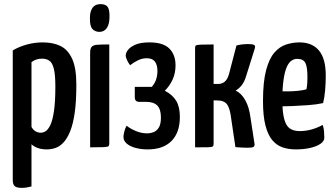

<svg xmlns="http://www.w3.org/2000/svg" viewBox="-20 -716 1627 933"><path d="M86 197Q62 197 52 189Q42 181 42 158V-471Q72 -489 110 -499.5Q148 -510 188 -510Q238 -510 274 -492.5Q310 -475 330.5 -430.5Q351 -386 351 -304Q351 -223 343 -167.5Q335 -112 320.5 -77Q306 -42 288 -23Q270 -4 249.5 3Q229 10 208 10Q182 10 163 3Q144 -4 133 -15V190Q122 193 109.5 195Q97 197 86 197ZM178 -71Q189 -71 201 -78Q213 -85 224 -107Q235 -129 242 -174.5Q249 -220 249 -295Q249 -351 242 -380.5Q235 -410 220.5 -420.5Q206 -431 184 -431Q155 -431 133 -414V-99Q142 -84 153.5 -77.5Q165 -71 178 -71Z M418 0V-459Q418 -480 425.5 -488.5Q433 -497 453 -498.5Q473 -500 511 -500V-18Q511 -9 507 -5.5Q503 -2 483.5 -1Q464 0 418 0ZM462 -561Q440 -562 428 -576.5Q416 -591 417 -630Q417 -660 429.5 -678Q442 -696 468 -696Q494 -696 503.5 -682Q513 -668 512 -633Q512 -600 499.5 -580.5Q487 -561 462 -561Z M697 10Q665 10 638 2.5Q611 -5 595.5 -18.5Q580 -32 580 -50Q580 -59 583.5 -74.5Q587 -90 595 -105Q616 -89 642 -78.5Q668 -68 695 -68Q711 -68 726.5 -74Q742 -80 752 -96.5Q762 -113 762 -145Q762 -185 744.5 -203Q727 -221 691 -221H657Q635 -221 635 -243V-294H718Q733 -312 739 -331Q745 -350 745 -371Q745 -400 733 -416.5Q721 -433 693 -433Q671 -433 650.5 -423Q630 -413 612 -399Q604 -410 597.5 -423.5Q591 -437 591 -447Q591 -459 602 -473.5Q613 -488 638 -499Q663 -510 706 -510Q773 -510 803 -480Q833 -450 833 -398Q833 -361 819 -330Q805 -299 781 -275Q818 -256 836 -226.5Q854 -197 854 -148Q854 -110 844 -81Q834 -52 814 -31.5Q794 -11 765 -0.5Q736 10 697 10Z M1182 2Q1168 2 1154 1Q1140 0 1124 -1L1104 -136Q1098 -189 1083.5 -208.5Q1069 -228 1036 -228H1018V-16Q1018 -8 1014 -4.5Q1010 -1 991.5 -0.5Q973 0 928 0V-484Q928 -492 932 -495Q936 -498 954.5 -499Q973 -500 1018 -500V-308H1040Q1059 -308 1072.5 -319.5Q1086 -331 1093 -357L1129 -495Q1145 -499 1159 -500.5Q1173 -502 1184 -502Q1208 -502 1215 -497.5Q1222 -493 1218 -480L1175 -343Q1167 -317 1153.5 -300.5Q1140 -284 1125 -276Q1154 -262 1172.5 -228Q1191 -194 1197 -146L1217 -16Q1218 -6 1211.5 -2Q1205 2 1182 2Z M1417 10Q1382 10 1353 0Q1324 -10 1303 -35Q1282 -60 1270 -106Q1258 -152 1258 -225Q1258 -318 1273 -374.5Q1288 -431 1313 -460Q1338 -489 1370 -499.5Q1402 -510 1435 -510Q1497 -510 1530 -470.5Q1563 -431 1563 -349Q1563 -314 1560 -278Q1557 -242 1550 -215Q1518 -208 1477 -205Q1436 -202 1398.5 -200.5Q1361 -199 1337 -199Q1313 -199 1313 -199L1315 -273Q1315 -273 1332 -272.5Q1349 -272 1375 -272Q1401 -272 1426.5 -274.5Q1452 -277 1469 -282Q1472 -295 1473 -310.5Q1474 -326 1474 -340Q1474 -392 1463.5 -411Q1453 -430 1424 -430Q1409 -430 1395.5 -420.5Q1382 -411 1372.5 -388Q1363 -365 1357.5 -326Q1352 -287 1352 -229Q1352 -186 1357 -157Q1362 -128 1371.5 -111Q1381 -94 1397.5 -86.5Q1414 -79 1437 -79Q1466 -79 1494.5 -87Q1523 -95 1548 -109Q1553 -96 1554.5 -78.5Q1556 -61 1556 -47Q1556 -30 1537 -17Q1518 -4 1486.5 3Q1455 10 1417 10Z"/></svg>

Font: Yanone Kaffeesatz Medium
Style: Regular
Weight: 500
Designer: Yanone (Cyrillic: Daniel Pouzeot, Huerta Tipografica, and Cyreal)
Foundry: Yanone
Version: Version 2.003